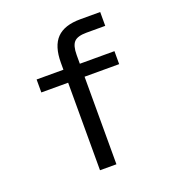

<svg xmlns="http://www.w3.org/2000/svg" viewBox="-118 -723 737 815"><g transform="rotate(-20 250.0 -315.5)"><path d="M425.8 -630.9V-568.4H340.8Q300.8 -568.4 285.2 -552.2Q269.5 -536.1 269.5 -493.2V-454.1H425.8V-395.5H269.5V0H195.3V-395.5H74.2V-454.1H195.3V-485.4Q195.3 -560.5 229.5 -595.7Q263.7 -630.9 335.9 -630.9Z"/></g></svg>

Font: BabelStone Pseudographica
Style: Regular
Weight: 400
Designer: Andrew West
Foundry: BabelStone
Version: Version 16.0.0